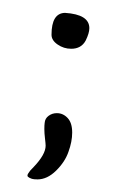

<svg xmlns="http://www.w3.org/2000/svg" viewBox="-20 -336 190 300"><path d="M29.8 -56.6Q25.4 -58.1 23.7 -59.8Q22 -61.5 23.9 -64.7Q25.9 -67.9 27.1 -69.3Q28.3 -70.8 32.7 -75.2Q51.3 -94.7 51.3 -108.4Q51.3 -111.3 50.3 -119.6Q49.3 -127.9 49.3 -134.3Q49.3 -140.6 49.8 -144Q50.3 -150.9 55.9 -155Q61.5 -159.2 68.8 -159.2Q78.6 -159.2 85.7 -151.6Q92.8 -144 92.8 -128.9Q92.8 -114.7 86.9 -98.6Q81.5 -83 67.6 -69.3Q53.7 -55.7 38.6 -55.7Q32.7 -55.7 29.8 -56.6ZM81.5 -315.9Q119.6 -313.5 119.6 -292Q119.6 -284.2 113.8 -272.5Q106.9 -259.8 91.3 -259.8Q79.6 -259.8 70.1 -266.4Q60.5 -272.9 60.5 -281.7Q60.5 -315.4 81.5 -315.9Z"/></svg>

Font: Sintesa 2
Style: 2
Weight: 400
Version: Version 001.000